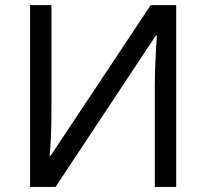

<svg xmlns="http://www.w3.org/2000/svg" viewBox="-20 -734 808 754"><path d="M587.9 -388.2Q587.9 -481 596.2 -594.2H591.8L198.2 0H98.1V-713.9H182.1V-321.8Q182.1 -184.6 174.8 -123H179.2L571.8 -713.9H671.9V0H587.9Z"/></svg>

Font: NotoSans
Style: Regular
Weight: 400
Designer: Monotype Design team
Foundry: Monotype Imaging Inc.
Version: Version 1.04